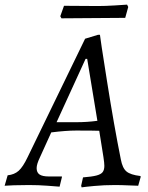

<svg xmlns="http://www.w3.org/2000/svg" viewBox="-63 -798 639 828"><path d="M542 -39 544 -36 533 3Q522 3 491.5 1.5Q461 0 432 0Q386 0 343.5 4Q301 8 289 10L287 3L295 -33Q333 -36 352.5 -41Q372 -46 379.5 -55.5Q387 -65 387 -83Q387 -95 383 -121L365 -234Q341 -235 265 -235Q222 -235 158 -227L109 -119Q95 -90 95 -73Q95 -54 107.5 -45.5Q120 -37 148 -37H204V-34L194 7Q182 6 142 3Q102 0 62 0Q27 0 -3 1Q-33 2 -43 3L-30 -42Q-1 -45 17.5 -61.5Q36 -78 56 -120L304 -631L360 -648H368Q368 -641 398.5 -448Q429 -255 458 -111Q465 -73 482.5 -58.5Q500 -44 542 -39ZM266 -271Q313 -271 357 -277L313 -544H306L181 -271ZM477 -721 340 -720 202 -719 197 -728 213 -773 360 -772Q390 -772 431 -774.5Q472 -777 485 -778L490 -768Z"/></svg>

Font: Alegreya SC
Style: Italic
Weight: 400
Italic angle: -7°
Designer: Juan Pablo del Peral
Foundry: Huerta Tipografica
Version: Version 2.007; ttfautohint (v1.6)